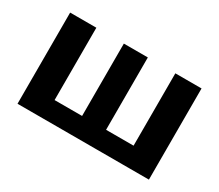

<svg xmlns="http://www.w3.org/2000/svg" viewBox="-95 -698 1027 901"><g transform="rotate(30 419.0 -247.0)"><path d="M205 -494V0H63V-494ZM667 -102V0H198V-102ZM484 -494V0H354V-494ZM775 -494V0H633V-494Z"/></g></svg>

Font: Exo 2
Style: Bold
Weight: 700
Designer: Natanael Gama
Foundry: Natanael Gama
Version: Version 2.010